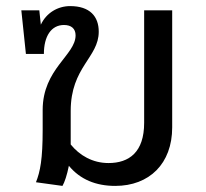

<svg xmlns="http://www.w3.org/2000/svg" viewBox="-20 -598 675 630"><path d="M65 -421H124C124 -479 148 -516 190 -516C214 -516 228 -504 228 -482C228 -417 120 -372 120 -237V-172C120 -76 112 -35 98 0L185 12C192 0 200 -24 206 -54C243 -9 295 12 358 12C470 12 545 -61 545 -180V-564H453V-195C453 -99 404 -63 336 -63C284 -63 241 -88 212 -124V-234C212 -378 304 -409 304 -494C304 -544 275 -578 210 -578C170 -578 132 -556 114 -517L109 -564H50Z"/></svg>

Font: FiraGO Unicode
Style: Regular
Weight: 400
Designer: bBox Type
Foundry: bBox Type GmbH
Version: Version 1.001;PS 001.001;hotconv 1.0.88;makeotf.lib2.5.64775